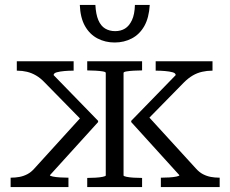

<svg xmlns="http://www.w3.org/2000/svg" viewBox="-20 -757 932 777"><path d="M869 0H631V-38H635Q649 -38 665.5 -39Q682 -40 694 -42.5Q706 -45 706 -48L511 -263V-268L691 -453Q691 -461 678.5 -464.5Q666 -468 648 -469.5Q630 -471 615 -471H610V-509H840V-471H838Q818 -471 798 -466.5Q778 -462 760 -451.5Q742 -441 724 -423L567 -263L571 -296L772 -76Q786 -60 801.5 -52Q817 -44 833.5 -41Q850 -38 867 -38H869ZM23 0V-38H25Q42 -38 58.5 -41Q75 -44 90.5 -52Q106 -60 120 -76L320 -296L318 -263L161 -423Q144 -441 126 -451.5Q108 -462 89 -466.5Q70 -471 50 -471H48V-509H278V-471H273Q258 -471 240.5 -469.5Q223 -468 210 -464.5Q197 -461 197 -453L377 -268V-263L182 -48Q182 -45 194 -42.5Q206 -40 223 -39Q240 -38 253 -38H257V0ZM333 -472V-509H555V-472H552Q538 -472 521 -471Q504 -470 492 -468Q480 -466 480 -462V-47Q480 -44 492 -41.5Q504 -39 521 -38Q538 -37 552 -37H555V0H333V-37H336Q350 -37 367 -38Q384 -39 396 -41.5Q408 -44 408 -47V-462Q408 -466 396 -468Q384 -470 367 -471Q350 -472 336 -472ZM444 -585Q406 -585 374.5 -601.5Q343 -618 324 -651.5Q305 -685 303 -737H366Q368 -699 378 -675.5Q388 -652 405.5 -641.5Q423 -631 446 -631Q469 -631 486 -641.5Q503 -652 514 -675.5Q525 -699 526 -737H586Q583 -685 564 -651.5Q545 -618 513.5 -601.5Q482 -585 444 -585Z"/></svg>

Font: Roboto Serif 36pt Light
Style: Regular
Weight: 300
Designer: Greg Gazdowicz
Foundry: Commercial Type
Version: Version 1.008